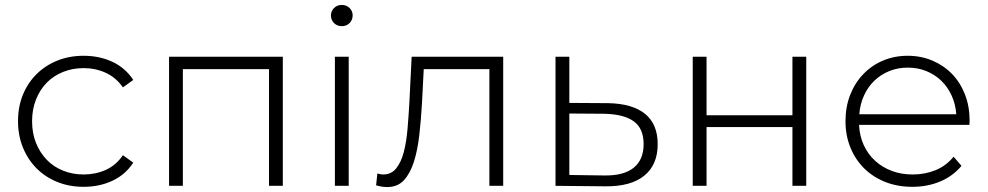

<svg xmlns="http://www.w3.org/2000/svg" viewBox="-20 -753 4004 778"><path d="M319 4Q261 4 212.5 -15.5Q164 -35 128.5 -70.5Q93 -106 73 -155Q53 -204 53 -262Q53 -321 73 -369.5Q93 -418 128.5 -453Q164 -488 212.5 -507.5Q261 -527 319 -527Q383 -527 435.5 -502.5Q488 -478 520 -429L478 -399Q450 -439 408.5 -458Q367 -477 319 -477Q274 -477 235.5 -461.5Q197 -446 169.5 -418Q142 -390 126 -350Q110 -310 110 -262Q110 -213 126 -173.5Q142 -134 169.5 -105.5Q197 -77 235.5 -61.5Q274 -46 319 -46Q367 -46 408.5 -64.5Q450 -83 478 -124L520 -94Q488 -45 435.5 -20.5Q383 4 319 4Z M721 0H665V-523H1126V0H1070V-473H721Z M1337 0V-523H1393V0ZM1365 -647Q1346 -647 1333.5 -659.5Q1321 -672 1321 -690Q1321 -708 1333.5 -720.5Q1346 -733 1365 -733Q1384 -733 1396.5 -720.5Q1409 -708 1409 -691Q1409 -672 1396.5 -659.5Q1384 -647 1365 -647Z M1509 -50Q1515 -48 1521.5 -47Q1528 -46 1533 -46Q1566 -46 1586 -71.5Q1606 -97 1616.5 -138Q1627 -179 1631.5 -232.5Q1636 -286 1639 -341L1648 -523H2019V0H1963V-473H1697L1690 -336Q1686 -267 1679 -205.5Q1672 -144 1657 -97Q1642 -50 1616.5 -22.5Q1591 5 1549 5Q1528 5 1504 -2Z M2287 -44 2430 -42Q2508 -41 2548 -73.5Q2588 -106 2588 -169Q2588 -232 2548.5 -261Q2509 -290 2430 -292L2287 -293ZM2287 -336 2445 -335Q2543 -333 2594 -291.5Q2645 -250 2645 -169Q2645 -85 2590.5 -41Q2536 3 2433 2L2231 0V-523H2287Z M2787 0V-523H2843V-286H3191V-523H3247V0H3191V-238H2843V0Z M3855 -290Q3852 -331 3836 -366Q3820 -401 3794 -426Q3768 -451 3733.5 -465Q3699 -479 3658 -479Q3618 -479 3583.5 -465Q3549 -451 3523 -426Q3497 -401 3481 -366Q3465 -331 3462 -290ZM3677 4Q3617 4 3567.5 -15.5Q3518 -35 3482 -70.5Q3446 -106 3426 -155Q3406 -204 3406 -262Q3406 -320 3425 -368.5Q3444 -417 3478 -452.5Q3512 -488 3558 -507.5Q3604 -527 3658 -527Q3712 -527 3758 -507.5Q3804 -488 3837.5 -453.5Q3871 -419 3890 -370.5Q3909 -322 3909 -263Q3909 -259 3908.5 -255Q3908 -251 3908 -247H3461Q3463 -202 3480 -165Q3497 -128 3526 -101.5Q3555 -75 3593.5 -60.5Q3632 -46 3678 -46Q3728 -46 3771 -63.5Q3814 -81 3844 -118L3876 -81Q3841 -39 3789.5 -17.5Q3738 4 3677 4Z"/></svg>

Font: Montserrat-Alt1 Light
Style: Regular
Weight: 300
Designer: Differentunic
Foundry: Differentunic
Version: Version 7.222